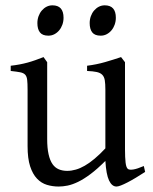

<svg xmlns="http://www.w3.org/2000/svg" viewBox="-20 -682 570 717"><path d="M522 -40Q503.9 -28.3 487.3 -18.3Q470.7 -8.3 456.5 -1Q442.4 6.3 431.6 10.5Q420.9 14.6 415 14.6Q397.9 14.6 387.2 -8.1Q376.5 -30.8 373.5 -81.1Q343.3 -50.8 318.1 -32Q293 -13.2 271.7 -2.9Q250.5 7.3 232.7 11Q214.8 14.6 199.2 14.6Q176.3 14.6 155.3 8.3Q134.3 2 118.2 -14.9Q102.1 -31.7 92.5 -61Q83 -90.3 83 -136.2V-347.2Q83 -370.6 81.5 -383.5Q80.1 -396.5 74 -403.1Q67.9 -409.7 55.2 -412.1Q42.5 -414.6 20 -417V-436.5Q37.6 -438.5 53 -441.4Q68.4 -444.3 82.8 -448.2Q97.2 -452.1 111.8 -457.3Q126.5 -462.4 142.6 -468.8L156.2 -449.7V-163.1Q156.2 -128.9 161.4 -106Q166.5 -83 176 -69.3Q185.5 -55.7 199.5 -49.8Q213.4 -43.9 231 -43.9Q246.6 -43.9 262.9 -48.6Q279.3 -53.2 296.6 -63.2Q314 -73.2 333 -89.1Q352.1 -105 373.5 -127.9V-347.2Q373.5 -369.1 371.3 -382.3Q369.1 -395.5 361.8 -402.8Q354.5 -410.2 341.1 -413.1Q327.6 -416 305.2 -417V-436.5Q340.3 -440.9 372.6 -450.2Q404.8 -459.5 432.1 -468.8L446.8 -449.7V-124Q446.8 -93.8 449 -74.7Q451.2 -55.7 458 -50.8Q463.9 -46.9 478 -49.1Q492.2 -51.3 517.1 -62L522 -40ZM412.6 -615.7Q412.6 -602.1 408.2 -589.8Q403.8 -577.6 396.2 -568.6Q388.7 -559.6 378.4 -554.2Q368.2 -548.8 356 -548.8Q334 -548.8 324.5 -561Q314.9 -573.2 314.9 -595.7Q314.9 -609.4 319.3 -621.6Q323.7 -633.8 331.5 -642.8Q339.4 -651.9 349.4 -657Q359.4 -662.1 371.1 -662.1Q412.6 -662.1 412.6 -615.7ZM217.3 -615.7Q217.3 -602.1 212.9 -589.8Q208.5 -577.6 200.9 -568.6Q193.4 -559.6 183.1 -554.2Q172.9 -548.8 160.6 -548.8Q138.7 -548.8 129.2 -561Q119.6 -573.2 119.6 -595.7Q119.6 -609.4 124 -621.6Q128.4 -633.8 136.2 -642.8Q144 -651.9 154.1 -657Q164.1 -662.1 175.8 -662.1Q217.3 -662.1 217.3 -615.7Z"/></svg>

Font: Gentium
Style: Regular
Weight: 400
Designer: J. Victor Gaultney
Version: Version 1.03; 2011; OFL 1.1 release